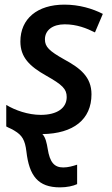

<svg xmlns="http://www.w3.org/2000/svg" viewBox="-20 -569 484 829"><path d="M239 240C269 240 296 234 313 226V142C295 148 274 154 253 154C214 154 195 131 186 74C182 50 177 24 163 10C297 8 375 -53 375 -162C375 -237 326 -275 258 -312C192 -349 174 -367 174 -399C174 -439 208 -464 259 -464C312 -464 354 -447 390 -429L424 -509C379 -532 322 -549 258 -549C141 -549 68 -488 68 -390C68 -322 107 -283 180 -242C249 -203 268 -185 268 -150C268 -102 226 -73 156 -73C101 -73 45 -93 7 -116V-23C19 -16 30 -13 42 -5C76 15 88 36 94 85C106 190 144 240 239 240Z"/></svg>

Font: Noto Sans Medium
Style: Italic
Weight: 500
Italic angle: -12°
Designer: Monotype Design Team
Foundry: Monotype Imaging Inc.
Version: Version 2.013